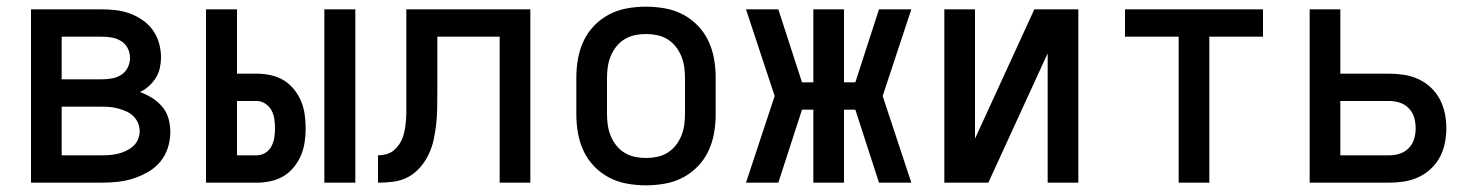

<svg xmlns="http://www.w3.org/2000/svg" viewBox="-20 -548 4424 576"><path d="M73 0V-520H284Q306 -520 327.5 -517.5Q349 -515 369.5 -507.5Q390 -500 408 -487.5Q426 -475 438.5 -457.5Q451 -440 457 -419Q463 -398 463 -376Q463 -360 459.5 -344Q456 -328 447.5 -314.5Q439 -301 427 -290Q415 -279 400 -272Q419 -265 436.5 -254Q454 -243 467 -227.5Q480 -212 485.5 -192.5Q491 -173 491 -152Q491 -128 483.5 -104.5Q476 -81 460.5 -62.5Q445 -44 424 -32Q403 -20 380 -12.5Q357 -5 332.5 -2.5Q308 0 284 0ZM165 -310H284Q299 -310 314.5 -312.5Q330 -315 343 -323Q356 -331 363 -345Q370 -359 370 -374Q370 -390 363 -403.5Q356 -417 343 -425Q330 -433 314.5 -435.5Q299 -438 284 -438H165ZM165 -82H284Q297 -82 309.5 -83Q322 -84 334.5 -87Q347 -90 358.5 -95.5Q370 -101 379.5 -109.5Q389 -118 394 -130Q399 -142 399 -154Q399 -167 394 -179Q389 -191 379.5 -200Q370 -209 358.5 -214Q347 -219 334.5 -222.5Q322 -226 309.5 -227Q297 -228 284 -228H165Z M953 0V-520H1046V0ZM598 0V-520H691V-327H751Q771 -327 792 -322.5Q813 -318 830.5 -307.5Q848 -297 861.5 -280.5Q875 -264 883 -245Q891 -226 894 -205Q897 -184 897 -163Q897 -143 894 -122Q891 -101 883 -82Q875 -63 861.5 -46.5Q848 -30 830.5 -19.5Q813 -9 792 -4.5Q771 0 751 0ZM691 -82H751Q764 -82 776 -89.5Q788 -97 794.5 -109.5Q801 -122 803 -136Q805 -150 805 -163Q805 -177 803 -191Q801 -205 794.5 -217Q788 -229 776 -237Q764 -245 751 -245H691Z M1114 0V-82Q1127 -82 1139.5 -85.5Q1152 -89 1161.5 -97Q1171 -105 1178 -115.5Q1185 -126 1189 -138Q1193 -150 1195 -162.5Q1197 -175 1198 -188Q1199 -201 1199 -213.5Q1199 -226 1199 -238V-520H1571V0H1479V-438H1292V-268Q1292 -245 1291.5 -221.5Q1291 -198 1288.5 -175Q1286 -152 1281 -129Q1276 -106 1266 -85Q1256 -64 1240.5 -46Q1225 -28 1204.5 -17Q1184 -6 1161 -3Q1138 0 1114 0Z M1918 8Q1890 8 1861.5 3Q1833 -2 1808 -15Q1783 -28 1763 -48.5Q1743 -69 1731 -94.5Q1719 -120 1714 -148Q1709 -176 1709 -205V-315Q1709 -344 1714 -372Q1719 -400 1731 -425.5Q1743 -451 1763 -471.5Q1783 -492 1808 -505Q1833 -518 1861.5 -523Q1890 -528 1918 -528Q1946 -528 1974.5 -523Q2003 -518 2028 -505Q2053 -492 2073 -471.5Q2093 -451 2105 -425.5Q2117 -400 2122 -372Q2127 -344 2127 -315V-205Q2127 -176 2122 -148Q2117 -120 2105 -94.5Q2093 -69 2073 -48.5Q2053 -28 2028 -15Q2003 -2 1974.5 3Q1946 8 1918 8ZM1918 -74Q1935 -74 1951.5 -77.5Q1968 -81 1982 -89.5Q1996 -98 2006.5 -111Q2017 -124 2023.5 -139.5Q2030 -155 2032.5 -171.5Q2035 -188 2035 -205V-315Q2035 -332 2032.5 -348.5Q2030 -365 2023.5 -380.5Q2017 -396 2006.5 -409Q1996 -422 1982 -430.5Q1968 -439 1951.5 -442.5Q1935 -446 1918 -446Q1901 -446 1884.5 -442.5Q1868 -439 1854 -430.5Q1840 -422 1829.5 -409Q1819 -396 1812.5 -380.5Q1806 -365 1803.5 -348.5Q1801 -332 1801 -315V-205Q1801 -188 1803.5 -171.5Q1806 -155 1812.5 -139.5Q1819 -124 1829.5 -111Q1840 -98 1854 -89.5Q1868 -81 1884.5 -77.5Q1901 -74 1918 -74Z M2714 0H2617L2546 -219H2512V0H2420V-219H2386L2315 0H2218L2304 -260L2218 -520H2315L2386 -301H2420V-520H2512V-301H2546L2617 -520H2714L2628 -260Z M2813 0V-520H2905V-132L3083 -520H3215V0H3123V-388L2945 0Z M3516 0V-438H3355V-520H3769V-438H3608V0Z M3909 0V-520H4001V-327H4148Q4170 -327 4192.5 -323.5Q4215 -320 4235.5 -310.5Q4256 -301 4272.5 -285.5Q4289 -270 4299.5 -250Q4310 -230 4314.5 -208Q4319 -186 4319 -163Q4319 -141 4314.5 -118.5Q4310 -96 4299.5 -76.5Q4289 -57 4272.5 -41.5Q4256 -26 4235.5 -16.5Q4215 -7 4192.5 -3.5Q4170 0 4148 0ZM4001 -82H4148Q4164 -82 4179.5 -87Q4195 -92 4206.5 -104Q4218 -116 4222.5 -131.5Q4227 -147 4227 -163Q4227 -180 4222.5 -195.5Q4218 -211 4206.5 -223Q4195 -235 4179.5 -240Q4164 -245 4148 -245H4001Z"/></svg>

Font: Iosevka Semi-Condensed Medium
Style: Regular
Weight: 500
Monospace: yes
Designer: Belleve Invis
Foundry: Belleve Invis
Version: Version 27.3.5